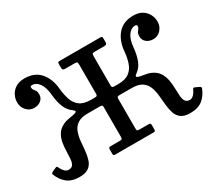

<svg xmlns="http://www.w3.org/2000/svg" viewBox="-161 -1039 1472 1322"><g transform="rotate(-30 575.0 -378.0)"><path d="M1169 -97Q1152 -50 1115.5 -19.2Q1079 11.5 1015.5 11.5Q967.5 11.5 942.5 -7.5Q917.5 -26.5 907.5 -58Q897.5 -89.5 894.2 -127Q891 -164.5 887.2 -202Q883.5 -239.5 871.2 -270.8Q859 -302 830.8 -321Q802.5 -340 750 -340H655.5Q642.5 -340 638.2 -337.5Q634 -335 633 -325.5V-87Q633 -72.5 637.2 -69.2Q641.5 -66 656.5 -66H727Q737.5 -66 740.2 -62Q743 -58 743 -48V-16.5Q743 -7 740 -3.5Q737 0 727.5 0H423.5Q414 0 411 -3.5Q408 -7 408 -16.5V-48Q408 -58 410.8 -62Q413.5 -66 424 -66H494.5Q509.5 -66 513.8 -69.2Q518 -72.5 518 -87V-325.5Q517 -335 512.8 -337.5Q508.5 -340 495.5 -340H401Q348.5 -340 320.2 -321Q292 -302 279.8 -270.8Q267.5 -239.5 263.8 -202Q260 -164.5 256.8 -127Q253.5 -89.5 243.5 -58Q233.5 -26.5 208.5 -7.5Q183.5 11.5 135.5 11.5Q72 11.5 35.5 -19.2Q-1 -50 -18 -97Q-21.5 -107 -6.5 -114L24 -127.5Q31.5 -131 34.5 -127Q37.5 -123 40.5 -117Q52 -92.5 65.8 -80.8Q79.5 -69 93 -69Q118.5 -69 128.8 -85.5Q139 -102 141 -129.2Q143 -156.5 143.8 -189.2Q144.5 -222 150.2 -255.2Q156 -288.5 173.5 -316.5Q191 -344.5 228 -361.5Q244 -369.5 267 -373.2Q290 -377 309 -380.8Q328 -384.5 334.2 -390.8Q340.5 -397 323 -410Q287.5 -435 271.2 -477.5Q255 -520 250 -576Q244.5 -637 221.2 -669Q198 -701 167 -701Q151.5 -701 151.5 -691.5Q151.5 -677.5 158 -669.8Q164.5 -662 171 -652Q177.5 -642 177.5 -620.5Q177.5 -592 155.8 -574.2Q134 -556.5 102.5 -556.5Q67 -556.5 42.2 -583.2Q17.5 -610 17.5 -648Q17.5 -678.5 31.5 -705.5Q45.5 -732.5 73.2 -749.8Q101 -767 143 -767Q223 -767 267 -716Q311 -665 318 -583Q322.5 -534.5 335.8 -495.2Q349 -456 379.5 -433Q410 -410 466 -410H495Q508 -410 512.5 -412.5Q517 -415 518 -424V-660Q518 -676 513.8 -680Q509.5 -684 493.5 -684H419.5Q410 -684 404.2 -687.8Q398.5 -691.5 398.5 -705V-733Q398.5 -744.5 401.8 -747.2Q405 -750 416.5 -750H734.5Q746 -750 749.2 -747.2Q752.5 -744.5 752.5 -733V-705Q752.5 -691.5 746.8 -687.8Q741 -684 731.5 -684H657.5Q641.5 -684 637.2 -680Q633 -676 633 -660V-424Q634 -415 638.5 -412.5Q643 -410 656 -410H685Q741 -410 771.5 -433Q802 -456 815.5 -495.2Q829 -534.5 833 -583Q840 -665 884 -716Q928 -767 1008 -767Q1050 -767 1077.8 -749.8Q1105.5 -732.5 1119.5 -705.5Q1133.5 -678.5 1133.5 -648Q1133.5 -610 1108.8 -583.2Q1084 -556.5 1048.5 -556.5Q1017 -556.5 995.2 -574.2Q973.5 -592 973.5 -620.5Q973.5 -642 980 -652Q986.5 -662 993 -669.8Q999.5 -677.5 999.5 -691.5Q999.5 -701 984 -701Q953 -701 929.8 -669Q906.5 -637 901 -576Q896 -520 879.8 -477.5Q863.5 -435 828 -410Q810.5 -397 816.8 -390.8Q823 -384.5 842 -380.8Q861 -377 884 -373.2Q907 -369.5 923 -361.5Q960 -344.5 977.5 -316.5Q995 -288.5 1001 -255.2Q1007 -222 1007.5 -189.2Q1008 -156.5 1010 -129.2Q1012 -102 1022.2 -85.5Q1032.5 -69 1058 -69Q1071.5 -69 1085.2 -80.8Q1099 -92.5 1110.5 -117Q1113.5 -123 1116.5 -127Q1119.5 -131 1127.5 -127.5L1157.5 -114Q1172.5 -107 1169 -97Z"/></g></svg>

Font: Besley* Medium
Style: Regular
Weight: 500
Designer: Owen Earl
Foundry: indestructible type*
Version: Version 3.000; ttfautohint (v1.8.3)